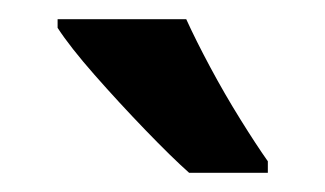

<svg xmlns="http://www.w3.org/2000/svg" viewBox="-20 -786 339 200"><path d="M174 -766Q184 -744 199 -716Q214 -688 230.5 -661.5Q247 -635 259 -618V-606H177Q159 -622 131.5 -650.5Q104 -679 78.5 -708Q53 -737 40 -757V-766Z"/></svg>

Font: Noto Sans Bengali ExtraCondensed SemiBold
Style: Regular
Weight: 600
Width: 2
Designer: Joana Ranito - Universal Thirst; Jelle Bosma - Monotype Design Team
Foundry: Universal Thirst ehf.
Version: Version 3.000; ttfautohint (v1.8.4.7-5d5b)